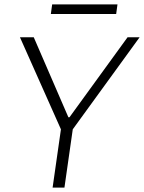

<svg xmlns="http://www.w3.org/2000/svg" viewBox="-20 -856 657 876"><path d="M220 0 258 -266 71 -686H134L292 -321H297L562 -686H617L312 -266L274 0ZM212 -792 218 -836H516L510 -792Z"/></svg>

Font: Chivo Medium Thin
Style: Italic
Weight: 250
Italic angle: -8.05°
Version: Version 2.002